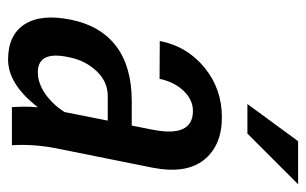

<svg xmlns="http://www.w3.org/2000/svg" viewBox="-166 -608 783 492"><g transform="rotate(90 226.0 -361.5)"><path d="M165 -66.4Q192.4 -66.4 220.7 -85.9Q248 -105.5 266.6 -134.8L288.6 -245.6H225.1Q188.5 -245.6 161.1 -216.3Q133.8 -187 126 -145.5Q108.9 -66.4 165 -66.4ZM238.8 -307.1H301.3L312 -361.3Q332 -463.9 263.7 -463.9Q234.9 -463.9 211.9 -439.5Q189 -415 181.6 -378.4L84.5 -378.9Q97.7 -448.2 152.3 -493.2Q207 -538.1 279.8 -538.1Q352.5 -538.1 389.2 -492.2Q425.8 -446.3 409.2 -360.4L359.9 -115.2Q348.1 -55.7 351.6 0H253.9Q252.9 -19.5 252.9 -35.2Q252.9 -50.8 254.4 -64.9L253.4 -65.4Q194.8 9.8 132.3 9.8Q69.3 9.8 42 -32.2Q14.6 -74.2 29.8 -150.4Q44.9 -226.6 97.7 -267.1Q150.4 -307.1 238.8 -307.1ZM341.3 -733.4H451.7L321.8 -603.5H246.1Z"/></g></svg>

Font: RobotoCondensed-Italic
Style: Italic
Weight: 400
Designer: Google
Version: Version 1.200311; 2013